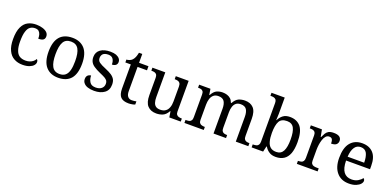

<svg xmlns="http://www.w3.org/2000/svg" viewBox="-4 -1630 5081 2510"><g transform="rotate(20 2536.0 -375.0)"><path d="M283 10C239 10 200 1 166 -18C131 -37 104 -66 85 -107C65 -147 55 -200 55 -265C55 -336 65 -393 85 -434C104 -475 131 -504 165 -521C198 -538 236 -546 278 -546C306 -546 333 -542 360 -535C387 -528 409 -517 426 -502C443 -487 452 -467 452 -444C452 -429 449 -416 442 -407C435 -398 426 -391 413 -387C400 -383 383 -381 363 -381C363 -402 361 -422 356 -439C351 -456 342 -470 330 -481C318 -491 301 -496 278 -496C253 -496 231 -489 212 -476C193 -463 178 -439 168 -406C157 -373 152 -326 152 -266C152 -219 157 -179 168 -148C178 -117 194 -93 216 -78C238 -63 267 -55 303 -55C324 -55 343 -58 360 -64C377 -70 393 -78 406 -89C419 -100 429 -112 436 -125C441 -121 446 -116 449 -110C452 -103 453 -95 453 -86C453 -71 447 -56 434 -41C421 -26 402 -14 378 -5C353 5 321 10 283 10Z M779 10C707 10 650 -13 609 -59C568 -105 547 -175 547 -269C547 -362 567 -432 607 -478C646 -523 705 -546 782 -546C854 -546 911 -523 952 -478C993 -432 1014 -362 1014 -269C1014 -175 994 -105 955 -59C915 -13 856 10 779 10ZM781 -42C814 -42 841 -51 861 -68C881 -85 895 -110 904 -144C913 -178 917 -220 917 -269C917 -344 907 -400 886 -437C865 -474 830 -493 780 -493C730 -493 695 -474 675 -437C654 -400 644 -344 644 -269C644 -194 654 -138 675 -100C696 -61 731 -42 781 -42Z M1279 10C1246 10 1217 6 1192 -2C1167 -10 1148 -22 1135 -38C1121 -53 1114 -73 1114 -96C1114 -114 1118 -128 1125 -138C1132 -148 1141 -155 1151 -159C1160 -163 1169 -165 1177 -165C1177 -130 1185 -101 1201 -76C1216 -51 1244 -38 1285 -38C1320 -38 1348 -47 1367 -64C1386 -81 1395 -102 1395 -129C1395 -146 1392 -159 1385 -170C1378 -181 1365 -191 1348 -202C1330 -212 1305 -224 1272 -238C1238 -253 1210 -268 1188 -283C1165 -297 1149 -314 1138 -333C1127 -352 1121 -375 1121 -404C1121 -449 1138 -484 1173 -509C1207 -533 1252 -545 1309 -545C1341 -545 1368 -541 1390 -533C1411 -524 1428 -513 1439 -499C1450 -485 1455 -470 1455 -453C1455 -435 1449 -421 1437 -410C1424 -399 1406 -393 1383 -393C1383 -426 1376 -452 1362 -471C1348 -490 1326 -499 1297 -499C1263 -499 1239 -491 1224 -477C1209 -462 1202 -442 1202 -419C1202 -394 1212 -374 1231 -361C1250 -347 1281 -331 1326 -313C1361 -298 1390 -284 1412 -269C1434 -254 1450 -237 1461 -218C1471 -199 1476 -175 1476 -147C1476 -95 1458 -56 1422 -30C1386 -3 1338 10 1279 10Z M1760 10C1709 10 1673 -2 1650 -25C1627 -48 1615 -88 1615 -145V-479H1539V-519C1551 -519 1564 -522 1579 -527C1594 -532 1606 -540 1617 -551C1628 -563 1638 -578 1645 -595C1652 -612 1658 -634 1663 -659H1709V-536H1840V-479H1709V-142C1709 -108 1716 -83 1730 -67C1744 -51 1762 -43 1785 -43C1797 -43 1808 -44 1818 -45C1828 -46 1838 -48 1849 -50V-6C1840 -2 1827 2 1810 5C1793 8 1776 10 1760 10Z M2145 10C2092 10 2052 -6 2023 -37C1994 -68 1980 -117 1980 -186V-426C1980 -446 1976 -461 1969 -471C1961 -480 1951 -487 1939 -490C1926 -493 1913 -494 1898 -494H1895V-536H2074V-191C2074 -162 2077 -138 2084 -117C2090 -96 2101 -81 2116 -70C2131 -59 2152 -54 2179 -54C2208 -54 2232 -61 2251 -75C2270 -88 2283 -107 2292 -132C2301 -156 2305 -184 2305 -216V-422C2305 -443 2301 -459 2294 -469C2287 -479 2277 -486 2265 -489C2252 -492 2238 -494 2223 -494H2220V-536H2399V-109C2399 -90 2403 -75 2411 -66C2418 -56 2428 -50 2441 -47C2453 -44 2466 -42 2481 -42H2484V0H2325L2312 -81H2307C2286 -44 2262 -19 2235 -8C2208 4 2178 10 2145 10Z M2804 0H2535V-42H2548C2563 -42 2577 -44 2588 -47C2599 -50 2608 -57 2615 -68C2622 -78 2625 -93 2625 -114V-426C2625 -446 2622 -461 2615 -471C2608 -480 2599 -487 2588 -490C2576 -493 2563 -494 2548 -494H2545V-536H2702L2715 -455H2720C2740 -492 2763 -517 2788 -529C2813 -540 2840 -546 2871 -546C2892 -546 2913 -543 2932 -537C2951 -531 2967 -522 2982 -509C2997 -496 3008 -478 3016 -455H3024C3044 -492 3068 -517 3095 -529C3122 -540 3150 -546 3181 -546C3232 -546 3272 -531 3301 -500C3330 -469 3344 -419 3344 -350V-114C3344 -93 3347 -78 3354 -68C3361 -57 3370 -50 3382 -47C3393 -44 3406 -42 3421 -42H3424V0H3250V-345C3250 -388 3242 -422 3227 -446C3211 -470 3184 -482 3145 -482C3118 -482 3096 -475 3080 -462C3063 -448 3052 -430 3045 -407C3038 -384 3034 -360 3034 -333V-114C3034 -93 3037 -78 3044 -68C3051 -57 3060 -50 3072 -47C3083 -44 3096 -42 3111 -42H3114V0H2940V-345C2940 -388 2932 -422 2917 -446C2901 -470 2874 -482 2835 -482C2806 -482 2784 -475 2767 -460C2750 -445 2737 -425 2730 -400C2723 -375 2719 -349 2719 -320V-109C2719 -90 2723 -75 2731 -66C2738 -56 2748 -50 2761 -47C2773 -44 2786 -42 2801 -42H2804V0Z M3807 10C3768 10 3737 2 3713 -15C3688 -31 3669 -52 3654 -78H3648L3630 0H3470V-42H3478C3493 -42 3507 -44 3520 -47C3532 -50 3542 -57 3549 -68C3556 -78 3560 -93 3560 -114V-650C3560 -670 3556 -685 3549 -695C3541 -704 3531 -711 3519 -714C3506 -717 3493 -718 3478 -718H3470V-760H3654V-576C3654 -565 3654 -550 3654 -533C3653 -515 3653 -498 3652 -482C3651 -465 3651 -453 3650 -446H3654C3669 -477 3689 -501 3713 -519C3737 -537 3768 -546 3807 -546C3873 -546 3923 -524 3959 -480C3994 -435 4011 -365 4011 -269C4011 -205 4003 -152 3988 -111C3972 -70 3949 -39 3919 -20C3888 0 3851 10 3807 10ZM3791 -54C3835 -54 3867 -73 3886 -110C3905 -147 3914 -200 3914 -270C3914 -341 3905 -395 3886 -430C3867 -465 3835 -482 3790 -482C3738 -482 3702 -465 3683 -430C3664 -395 3654 -341 3654 -269C3654 -223 3658 -184 3667 -152C3675 -120 3689 -96 3709 -79C3729 -62 3756 -54 3791 -54Z M4388 0H4099V-42H4102C4117 -42 4131 -44 4144 -47C4156 -50 4166 -57 4173 -68C4180 -78 4184 -93 4184 -114V-426C4184 -446 4180 -461 4173 -471C4165 -480 4155 -487 4143 -490C4130 -493 4117 -494 4102 -494H4099V-536H4253L4272 -437H4277C4286 -457 4295 -475 4305 -492C4315 -509 4328 -522 4345 -532C4362 -541 4385 -546 4414 -546C4451 -546 4478 -540 4496 -527C4513 -514 4522 -496 4522 -473C4522 -452 4515 -435 4501 -422C4486 -409 4462 -402 4429 -402C4429 -421 4427 -436 4424 -447C4421 -458 4415 -467 4408 -472C4400 -477 4389 -480 4376 -480C4357 -480 4342 -473 4329 -458C4316 -443 4306 -425 4299 -402C4292 -379 4286 -356 4283 -332C4280 -307 4278 -285 4278 -266V-109C4278 -90 4282 -75 4290 -66C4297 -56 4307 -50 4320 -47C4332 -44 4345 -42 4360 -42H4388V0Z M4824 10C4751 10 4695 -14 4654 -62C4613 -110 4592 -177 4592 -264C4592 -357 4611 -428 4650 -475C4689 -522 4743 -546 4814 -546C4879 -546 4930 -526 4967 -486C5004 -446 5022 -386 5022 -307V-261H4689C4690 -188 4704 -136 4729 -103C4754 -70 4790 -53 4838 -53C4873 -53 4902 -60 4927 -75C4951 -89 4969 -105 4981 -123C4986 -121 4990 -117 4994 -111C4998 -105 5000 -98 5000 -89C5000 -76 4994 -61 4981 -46C4968 -31 4949 -18 4923 -7C4897 4 4864 10 4824 10ZM4691 -315H4921C4921 -368 4913 -411 4897 -444C4880 -476 4852 -492 4812 -492C4775 -492 4747 -477 4727 -447C4706 -416 4694 -372 4691 -315Z"/></g></svg>

Font: NameLogos Serif
Style: Regular
Weight: 500
Version: Version 0.1